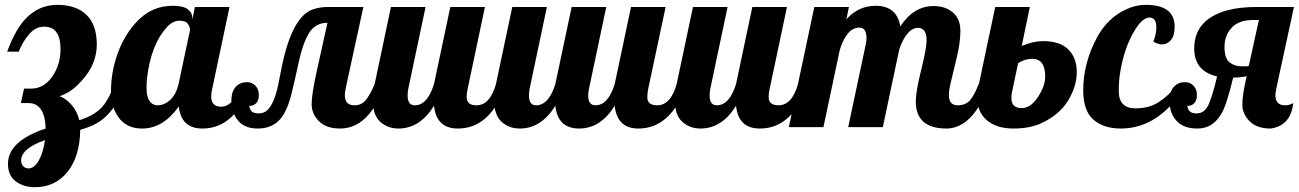

<svg xmlns="http://www.w3.org/2000/svg" viewBox="-20 -529 5405 799"><path d="M13.2 152.8Q13.2 58.1 169.9 5.9Q167 -100.1 98.1 -100.1H66.9L80.1 -160.2H108.9Q162.6 -160.2 197.3 -210Q231.9 -259.8 231.9 -324.2Q231.9 -418 164.1 -418Q127.4 -418 100.1 -385.5Q72.8 -353 58.1 -314H9.8Q43 -403.3 83 -447.3Q139.2 -508.8 218 -508.8Q296.9 -508.8 339.8 -467.3Q382.8 -425.8 382.8 -343.8Q382.8 -261.7 320.3 -193.4Q288.6 -158.2 263.2 -144.5Q237.8 -130.9 228 -128.9Q252 -120.6 275.9 -94.7Q299.8 -68.8 310.1 -28.8Q366.7 -46.4 399.2 -77.9Q431.6 -109.4 455.1 -179.2H497.1Q458.5 -48.3 363.3 -6.3Q337.4 4.9 314 11.2Q312 123 260.7 186.5Q209.5 250 125 250Q78.6 250 45.9 226.1Q13.2 202.1 13.2 152.8ZM167 54.2Q67.9 88.9 67.9 139.2Q67.9 152.8 76.4 162.4Q85 171.9 98.6 171.9Q123.5 171.9 142.1 137.5Q160.6 103 167 54.2Z M1022.9 -179.2Q959.5 5.9 822.3 5.9Q733.9 5.9 724.1 -85.9Q658.7 5.9 571.5 5.9Q484.4 5.9 453.1 -79.6Q441.9 -110.4 441.9 -149.7Q441.9 -189 448.7 -228.3Q455.6 -267.6 469.7 -306.6Q501 -392.6 559.1 -448.7Q617.2 -504.9 699.2 -504.9Q742.2 -504.9 761.2 -490.5Q780.3 -476.1 780.3 -454.1V-446.8L791 -500H935.1L863.3 -160.2Q858.9 -143.1 858.9 -127.9Q858.9 -85 899.9 -85Q953.1 -85 981 -179.2ZM771 -404.8Q771 -414.1 762.5 -428.5Q753.9 -442.9 726.1 -442.9Q698.2 -442.9 671.9 -413.1Q608.4 -341.3 592.3 -207Q589.8 -186.5 589.8 -163.6Q589.8 -119.1 608.4 -101.6Q619.1 -90.8 635.3 -90.8Q665 -90.8 689.5 -114.5Q713.9 -138.2 723.1 -179.2Z M1581.1 -179.2Q1518.1 5.9 1395 5.9Q1337.9 5.9 1307.4 -24.7Q1276.9 -55.2 1276.9 -95.9Q1276.9 -136.7 1298.8 -235.8L1342.8 -434.1Q1292.5 -434.1 1266.4 -392.1Q1240.2 -350.1 1222.2 -266.1Q1204.1 -182.1 1192.4 -136Q1180.7 -89.8 1163.6 -58.6Q1128.9 5.9 1052.7 5.9Q998 5.9 970.5 -27.3Q942.9 -60.5 942.9 -111.6Q942.9 -162.6 979 -181.2Q990.2 -187 1009.3 -187Q1028.3 -187 1042.7 -172.6Q1057.1 -158.2 1057.1 -134Q1057.1 -109.9 1044.9 -98.4Q1032.7 -86.9 1017.1 -88.9Q1017.6 -78.6 1025.1 -67.9Q1032.7 -57.1 1056.4 -57.1Q1080.1 -57.1 1095.2 -73.2Q1122.1 -101.1 1138.2 -178.2L1152.8 -252Q1195.8 -460.9 1282.7 -490.2Q1311 -500 1344.7 -500H1492.2L1421.4 -174.8Q1415 -146 1415 -132.8Q1415 -90.8 1455.1 -90.8Q1485.4 -90.8 1503.4 -114Q1521.5 -137.2 1539.1 -179.2Z M2085.9 -179.2Q2022.5 5.9 1885.3 5.9Q1795.9 5.9 1786.1 -88.9Q1727.5 5.9 1638.2 5.9Q1593.3 5.9 1562 -22.5Q1531.2 -50.8 1531.2 -113.8Q1531.2 -142.1 1539.1 -179.2L1606.9 -500H1751L1679.2 -160.2Q1676.3 -144.5 1676.3 -131.8Q1676.3 -90.8 1706.1 -90.8Q1758.8 -90.8 1786.1 -179.2L1854 -500H1998L1926.3 -160.2Q1921.9 -143.1 1921.9 -125Q1921.9 -90.8 1962.9 -90.8Q2019 -90.8 2043.9 -179.2Z M2427.7 -131.8Q2427.7 -90.8 2458 -90.8Q2510.7 -90.8 2538.1 -179.2L2606 -500H2750L2677.7 -160.2Q2673.8 -142.1 2673.8 -124.5Q2673.8 -90.8 2714.8 -90.8Q2771 -90.8 2795.9 -179.2H2837.9Q2773.4 5.9 2636.7 5.9Q2547.9 5.9 2538.1 -88.9Q2479.5 5.9 2390.1 5.9Q2300.8 5.9 2291 -88.9Q2232.4 5.9 2143.1 5.9Q2098.1 5.9 2066.9 -22.5Q2036.1 -50.8 2036.1 -113.8Q2036.1 -142.1 2043.9 -179.2L2111.8 -500H2255.9L2184.1 -160.2Q2181.2 -144.5 2181.2 -131.8Q2181.2 -90.8 2210.9 -90.8Q2263.7 -90.8 2291 -179.2L2358.9 -500H2502.9L2431.2 -160.2Q2427.7 -146 2427.7 -131.8Z M3342.8 -179.2Q3279.3 5.9 3142.1 5.9Q3052.7 5.9 3043 -88.9Q2984.4 5.9 2895 5.9Q2850.1 5.9 2818.8 -22.5Q2788.1 -50.8 2788.1 -113.8Q2788.1 -142.1 2795.9 -179.2L2863.8 -500H3007.8L2936 -160.2Q2933.1 -144.5 2933.1 -131.8Q2933.1 -90.8 2962.9 -90.8Q3015.6 -90.8 3043 -179.2L3110.8 -500H3254.9L3183.1 -160.2Q3178.7 -143.1 3178.7 -125Q3178.7 -90.8 3219.7 -90.8Q3275.9 -90.8 3300.8 -179.2Z M3918.9 5.9Q3791 5.9 3791 -106.9Q3791 -147.9 3813.5 -237.8Q3835.9 -327.6 3835.9 -361.8Q3835.9 -413.1 3799.8 -413.1Q3763.7 -413.1 3735.4 -356Q3727.1 -339.8 3721.7 -320.8L3653.8 0H3509.8L3583 -345.2Q3585.9 -356.9 3585.9 -370.1Q3585.9 -414.1 3556.4 -414.1Q3526.9 -414.1 3506.1 -386.5Q3485.4 -358.9 3474.6 -320.8L3406.7 0H3262.7L3368.7 -500H3512.7L3502 -448.2Q3551.8 -504.9 3624 -504.9Q3712.4 -504.9 3726.6 -418.9Q3781.7 -503.9 3865.7 -503.9Q3913.1 -503.9 3944.8 -477.5Q3976.6 -451.2 3976.6 -400.4Q3976.6 -349.6 3960 -283.2L3936.5 -185.5Q3928.7 -153.8 3928.7 -133.8Q3928.7 -90.8 3965.3 -90.8Q3999 -90.8 4017.1 -112.3Q4035.2 -133.8 4052.7 -179.2H4094.7Q4057.6 -68.8 4001 -24.4Q3961.9 5.9 3918.9 5.9Z M4231.9 -337.9Q4279.8 -357.9 4320.3 -357.9Q4391.6 -357.9 4426.3 -322.8Q4460.9 -287.6 4460.9 -229.2Q4460.9 -170.9 4426 -112.3Q4391.1 -53.7 4318.4 -18.6Q4268.1 5.9 4197.8 5.9Q4127.4 5.9 4087.2 -28.3Q4046.9 -62.5 4046.9 -122.1Q4046.9 -148.9 4053.7 -179.2L4121.6 -500H4265.6ZM4191.9 -147.9Q4189 -139.2 4189 -120.1Q4189 -79.1 4231.9 -79.1Q4269 -79.1 4299.3 -125.2Q4329.6 -171.4 4329.6 -210Q4329.6 -284.2 4275.9 -284.2Q4244.1 -284.2 4216.8 -266.1Z M4748 -508.8Q4868.2 -508.8 4868.2 -418Q4868.2 -379.9 4852.5 -362.1Q4836.9 -344.2 4817.4 -344.2Q4797.9 -344.2 4779.8 -356Q4792 -388.2 4792 -415Q4792 -456.1 4763.4 -456.1Q4734.9 -456.1 4703.1 -404.3Q4657.7 -331.1 4640.6 -222.2Q4635.7 -189.5 4635.7 -150.4Q4635.7 -78.1 4704.6 -78.1Q4762.2 -78.1 4801.5 -103.8Q4840.8 -129.4 4884.8 -179.2H4918.9Q4806.6 5.9 4644 5.9Q4572.8 5.9 4530.3 -31Q4487.8 -67.9 4487.8 -152.8Q4487.8 -267.6 4545.9 -374.5Q4589.8 -455.1 4666.5 -490.2Q4706.1 -508.8 4748 -508.8Z M5044.9 -210.9Q4949.7 -232.9 4949.7 -327.1Q4949.7 -448.2 5087.9 -486.3Q5138.2 -500 5212.9 -500H5364.7Q5306.6 -229.5 5297.1 -187.7Q5287.6 -146 5287.6 -132.8Q5287.6 -90.8 5327.6 -90.8Q5346.7 -90.8 5361.8 -100.1Q5351.1 -5.4 5267.6 5.9Q5210 5.9 5179.9 -24.7Q5149.9 -55.2 5149.9 -94.7Q5149.9 -134.3 5168 -211.9Q5140.6 -206.1 5111.8 -206.1Q5084 -89.8 5063 -55.9Q5042 -22 5018.1 -8.1Q4994.1 5.9 4962.4 5.9Q4904.8 5.9 4875.7 -26.6Q4846.7 -59.1 4846.7 -110.8Q4846.7 -162.6 4882.8 -181.2Q4894 -187 4913.1 -187Q4932.1 -187 4946.5 -172.6Q4960.9 -158.2 4960.9 -134Q4960.9 -109.9 4948.7 -98.4Q4936.5 -86.9 4920.9 -88.9Q4923.8 -57.1 4959.5 -57.1Q4995.1 -57.1 5012 -99.6Q5028.8 -142.1 5044.9 -210.9ZM5218.8 -445.8H5194.8Q5135.3 -445.8 5105.5 -413.6Q5075.7 -381.3 5075.7 -333.7Q5075.7 -286.1 5096.7 -269.5Q5117.7 -252.9 5147.9 -252.9H5163.6Q5170.9 -252.9 5176.8 -254.9Z"/></svg>

Font: UVF Lobster12
Style: Regular
Weight: 400
Designer: Pablo Impallari
Foundry: Pablo Impallari. www.impallari.com
Version: Version 1.004